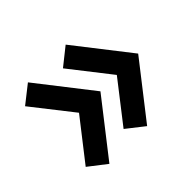

<svg xmlns="http://www.w3.org/2000/svg" viewBox="-117 -695 833 833"><g transform="rotate(-45 299.0 -279.0)"><path d="M327 -279 132 -529 50 -464.5 195.5 -279 50 -92.5 132 -29ZM558.5 -279 363.5 -529 282.5 -464.5 427.5 -279 282.5 -92.5 363.5 -29Z"/></g></svg>

Font: Spartan
Style: Bold
Weight: 700
Designer: Matt Bailey, Mirko Velimirovic
Foundry: Matt Bailey
Version: Version 1.003